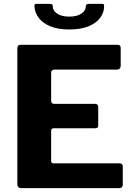

<svg xmlns="http://www.w3.org/2000/svg" viewBox="-20 -974 694 994"><path d="M69.8 -722.7Q69.8 -742 85.9 -742H590Q604.9 -742 604.9 -725V-634.9Q604.9 -613.6 584 -613.6H263.8Q244.8 -613.6 244.8 -597.5V-453.3Q244.8 -436.3 260.2 -436.3H471.5Q488.5 -436.3 488.5 -420.1V-324.2Q488.5 -318.1 485.2 -314.1Q482 -310.1 473.4 -310.1H258.8Q244.8 -310.1 244.8 -297.5V-140.9Q244.8 -128.4 255.9 -128.4H597.6Q615.6 -128.4 615.6 -112.8V-17.7Q615.6 -10.1 611.2 -5.1Q606.9 0 596.5 0H91.6Q69.8 0 69.8 -20.7V-722.7ZM338.7 -821.4Q280.3 -821.4 240.7 -837.7Q201.1 -854.1 180.5 -881.4Q160 -908.8 158.5 -940.3Q157.8 -948.6 160 -951.3Q162.3 -954 167.8 -954H232.7Q244.9 -954 249.3 -951.4Q253.7 -948.9 253 -942Q252.3 -920 275.2 -904Q298.1 -888 338.7 -888ZM338.7 -821.4V-888Q379.3 -888 401.9 -904Q424.4 -920 424.4 -942Q424.4 -948.9 428.5 -951.4Q432.6 -954 444.7 -954H509.6Q515.2 -954 517 -951.3Q518.9 -948.6 518.9 -940.3Q518.9 -908.8 498.3 -881.4Q477.8 -854.1 437.8 -837.7Q397.8 -821.4 338.7 -821.4Z"/></svg>

Font: Libre Franklin Thin
Style: Regular
Weight: 100
Designer: Pablo Impallari, Rodrigo Fuenzalida, Nhung Nguyen
Foundry: Impallari Type
Version: Version 3.000